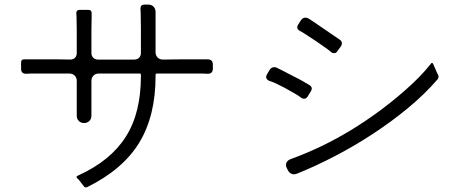

<svg xmlns="http://www.w3.org/2000/svg" viewBox="-20 -793 2040 838"><path d="M346 20 325 -7 317 -15Q310 -22 319 -26Q392 -59 444 -101.5Q496 -144 529.5 -197Q563 -250 579 -316Q595 -382 595 -461V-467Q595 -472 590 -472H411Q397 -472 388 -463Q379 -454 379 -440V-288Q379 -274 370 -265Q361 -256 347 -256Q333 -256 324 -265Q315 -274 315 -288V-440Q315 -454 306 -463Q297 -472 283 -472H115L94 -471Q72 -471 72 -493V-521Q72 -534 85 -534H232L286 -533Q300 -533 307.5 -541Q315 -549 315 -562V-661L314 -721L313 -736Q313 -750 328 -750H365Q380 -750 380 -736V-721L379 -661V-562Q379 -549 387 -541Q395 -533 408 -533H566Q579 -533 587 -541Q595 -549 595 -562V-668L594 -738L593 -755Q593 -773 611 -773H627Q641 -773 650 -764Q659 -755 659 -741V-565Q659 -551 668 -542Q677 -533 691 -533L770 -534H886Q909 -534 909 -511V-494Q909 -471 887 -471L864 -472H665Q659 -472 659 -467V-461Q659 -287 587.5 -170Q516 -53 360 24Q350 27 346 20Z M1425 -566Q1419 -571 1410 -578Q1399 -586 1386.5 -594.5Q1374 -603 1360 -613L1308 -647Q1303 -650 1298.5 -653Q1294 -656 1289 -658Q1271 -668 1281 -685L1293 -704Q1301 -716 1313 -716Q1317 -716 1320 -715Q1323 -714 1327 -712Q1332 -709 1337 -705.5Q1342 -702 1347 -699L1464 -619Q1471 -614 1472 -606Q1473 -598 1468 -591L1452 -569Q1447 -561 1438 -561Q1430 -561 1425 -566ZM1237 -49 1233 -57Q1225 -71 1230 -82.5Q1235 -94 1250 -99Q1387 -149 1512.5 -225.5Q1638 -302 1747 -398Q1815 -457 1860 -514Q1863 -519 1866 -518.5Q1869 -518 1871 -513L1888 -474L1893 -465Q1896 -455 1890 -447Q1835 -383 1762 -322.5Q1689 -262 1608 -209Q1527 -156 1441.5 -111.5Q1356 -67 1276 -35Q1264 -30 1253.5 -34Q1243 -38 1237 -49ZM1295 -366Q1291 -369 1287 -372Q1283 -375 1278 -378Q1266 -385 1250.5 -394Q1235 -403 1218 -412Q1201 -421 1185 -428.5Q1169 -436 1155 -440Q1135 -450 1145 -468L1155 -485Q1160 -495 1169.5 -498.5Q1179 -502 1189 -497Q1194 -494 1199.5 -491.5Q1205 -489 1211 -486L1263 -459Q1277 -452 1289.5 -445.5Q1302 -439 1313 -432L1330 -422Q1347 -412 1337 -395L1323 -372Q1317 -362 1307 -362Q1300 -362 1295 -366Z"/></svg>

Font: Higure Gothic
Style: Regular
Weight: 400
Designer: Yoshimichi Ohira
Foundry: Positype
Version: Version 1.000